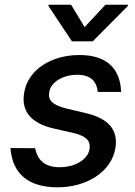

<svg xmlns="http://www.w3.org/2000/svg" viewBox="-20 -787 576 818"><path d="M396.7 -395.2H496.1C492.2 -497.9 431.8 -552.6 318.5 -552.6C196.4 -552.6 99.1 -488.6 83.1 -393.1C69.6 -314.6 109.4 -262.8 208.1 -239.7L296.2 -219.5C347.7 -207 367.2 -185.7 361.5 -152C354.8 -109 302.2 -74.2 233.3 -74.6C175.1 -74.6 139.6 -101.9 130 -155.5L24.5 -156.2C33 -43.7 104.4 11 224.8 11C353.3 11 455.3 -57.9 471.6 -155.5C484.4 -234 442.5 -282 345.9 -305L262.1 -324.9C204.9 -339.1 183.6 -359 189.6 -394.2C196.4 -437.5 247.9 -468.4 308.9 -468.4C371.4 -468.4 392.4 -435.4 396.7 -395.2ZM186.4 -761.4 286.6 -610.8H375L524.5 -761.4L525.2 -766.7H429L340.6 -671.5L283 -766.7H187.1Z"/></svg>

Font: Magic Ui Pro Medium
Style: Italic
Weight: 500
Italic angle: -9.39999°
Designer: Stefan Endress, Andreas Faust
Version: Version 1.000;FEAKit 1.0